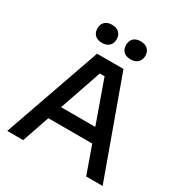

<svg xmlns="http://www.w3.org/2000/svg" viewBox="-212 -1098 1189 1254"><g transform="rotate(30 382.5 -471.5)"><path d="M270 -807.1Q235.4 -807.1 216.8 -825.4Q198.2 -843.8 198.2 -875Q198.2 -906.2 216.8 -924.6Q235.4 -942.9 270 -942.9Q305.2 -942.9 324 -924.3Q342.8 -905.8 342.8 -875Q342.8 -844.2 324 -825.7Q305.2 -807.1 270 -807.1ZM485.8 -807.1Q451.2 -807.1 432.6 -825.4Q414.1 -843.8 414.1 -875Q414.1 -906.2 432.6 -924.6Q451.2 -942.9 485.8 -942.9Q521 -942.9 540 -924.3Q559.1 -905.8 559.1 -875Q559.1 -844.2 540 -825.7Q521 -807.1 485.8 -807.1ZM143.1 0H22.9L278.8 -730H478L742.2 0H618.2L544.9 -206.1H213.9ZM250 -310.1H507.8L395 -627H358.9Z"/></g></svg>

Font: Sora Medium
Style: Regular
Weight: 500
Designer: Jonathan Barnbrook, Julián Moncada
Foundry: Barnbrook Fonts
Version: Version 2.000